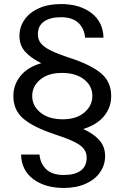

<svg xmlns="http://www.w3.org/2000/svg" viewBox="-20 -732 615 948"><path d="M391 -95Q442 -72 470.5 -40Q499 -8 499 39Q499 82 474.5 118Q450 154 403.5 175Q357 196 295 196Q203 196 144.5 152.5Q86 109 84 31H175Q179 76 208.5 104Q238 132 295 132Q349 132 378.5 110.5Q408 89 408 46Q408 21 393.5 2.5Q379 -16 345 -32.5Q311 -49 247 -70Q145 -104 95.5 -146Q46 -188 46 -258Q46 -314 81.5 -357.5Q117 -401 184 -420Q133 -445 104.5 -476.5Q76 -508 76 -555Q76 -598 100.5 -634Q125 -670 171.5 -691Q218 -712 281 -712Q373 -712 431 -668Q489 -624 491 -546H400Q397 -590 367.5 -618.5Q338 -647 281 -647Q227 -647 197 -625.5Q167 -604 167 -563Q167 -537 181.5 -518.5Q196 -500 230 -483Q264 -466 328 -445Q429 -412 479 -370Q529 -328 529 -258Q529 -202 494 -159Q459 -116 391 -95ZM139 -258Q139 -209 180 -176Q221 -143 290 -143Q357 -143 396.5 -176.5Q436 -210 436 -258Q436 -308 395 -340Q354 -372 286 -372Q218 -372 178.5 -339Q139 -306 139 -258Z"/></svg>

Font: A Bank Premium Regular
Style: Regular
Weight: 400
Designer: Ninad Kale (Devanagari), Jonny Pinhorn (Latin), Htun Naung (Myanmar)
Foundry: Indian Type Foundry
Version: 4.004